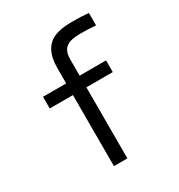

<svg xmlns="http://www.w3.org/2000/svg" viewBox="-185 -914 969 1039"><g transform="rotate(-30 300.0 -395.0)"><path d="M224 -444H79V-517H224V-610Q224 -679 246.8 -718.8Q269.5 -758.5 310.8 -774.2Q352 -790 414 -790Q477 -790 521 -786V-708Q473 -712 429 -712Q389.5 -712 363.8 -705.2Q338 -698.5 323 -678.2Q308 -658 308 -619V-517H473V-444H308V0H224Z"/></g></svg>

Font: JuliaMono
Style: Regular
Weight: 400
Monospace: yes
Designer: cormullion
Foundry: corm
Version: Version 0.055; ttfautohint (v1.8.4)